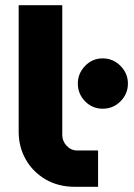

<svg xmlns="http://www.w3.org/2000/svg" viewBox="-20 -720 516 740"><path d="M376 -301Q336 -301 308 -329.5Q280 -358 280 -398Q280 -437 308 -466Q336 -495 376 -495Q416 -495 444.5 -466Q473 -437 473 -398Q473 -358 444.5 -329.5Q416 -301 376 -301ZM269 0Q204 0 155 -29Q106 -58 79 -106Q52 -154 52 -212V-700H220V-200Q220 -176 237 -158Q254 -140 278 -140H358V0Z"/></svg>

Font: MuseoModerno
Style: Bold
Weight: 700
Designer: Pablo Cosgaya, Héctor Gatti, Marcela Romero, and the Authors of The MuseoModerno Project.
Foundry: Omnibus-Type Team
Version: Version 1.001